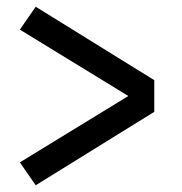

<svg xmlns="http://www.w3.org/2000/svg" viewBox="-20 -625 540 570"><path d="M86 -75 39 -143 361 -340 39 -537 86 -605 438 -387V-293Z"/></svg>

Font: Iosevka SS10 Medium
Style: Regular
Weight: 500
Monospace: yes
Designer: Belleve Invis
Foundry: Belleve Invis
Version: Version 28.0.6; ttfautohint (v1.8.4)